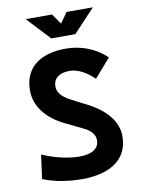

<svg xmlns="http://www.w3.org/2000/svg" viewBox="-98 -965 781 1042"><g transform="rotate(-10 293.0 -444.0)"><path d="M269 9.8C432.6 9.8 524.4 -59.6 524.4 -182.6C524.4 -260.3 469.2 -329.6 371.6 -380.4L277.8 -428.7C236.3 -450.7 212.9 -478.5 212.9 -509.3C212.9 -555.2 246.1 -580.6 303.7 -580.6C345.7 -580.6 392.6 -556.6 437.5 -513.7L526.4 -615.7C466.8 -672.4 388.2 -703.1 303.2 -703.1C156.7 -703.1 73.2 -633.8 73.2 -512.7C73.2 -426.8 129.9 -353.5 228 -305.7L327.6 -257.3C363.8 -240.2 384.8 -213.9 384.8 -185.1C384.8 -138.7 346.2 -113.3 276.9 -113.3C216.8 -113.3 143.6 -129.9 72.3 -160.2L54.7 -28.3C113.3 -3.9 190.4 9.8 269 9.8ZM236.3 -771.5H369.1L487.8 -898.4H342.8L302.7 -841.3L262.7 -898.4H117.7Z"/></g></svg>

Font: Cascadia Mono NF
Style: Bold
Weight: 700
Monospace: yes
Designer: Aaron Bell
Foundry: Saja Typeworks
Version: Version 2404.023